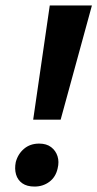

<svg xmlns="http://www.w3.org/2000/svg" viewBox="-20 -678 358 706"><path d="M102 -238 163 -658H318L203 -238ZM107 8Q79 8 62 -4Q45 -16 39 -36.5Q33 -57 38 -82Q46 -112 68.5 -131Q91 -150 124 -150Q151 -150 168 -137Q185 -124 191.5 -103.5Q198 -83 192 -59Q185 -27 161.5 -9.5Q138 8 107 8Z"/></svg>

Font: Ysabeau Office ExtraBold
Style: Italic
Weight: 800
Italic angle: -12°
Designer: Christian Thalmann (Catharsis Fonts)
Version: Version 2.001;gftools[0.9.30]; featfreeze: tnum,lnum,ss02